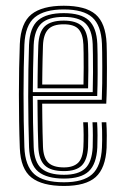

<svg xmlns="http://www.w3.org/2000/svg" viewBox="-20 -627 424 655"><path d="M198.3 7.4Q123.9 7.4 87.2 -21.5Q50.4 -50.5 47.6 -121.9Q45.9 -166.1 45.2 -212.3Q44.4 -258.4 44.5 -304.5Q44.5 -350.5 45.3 -394.2Q46.2 -438 47.6 -477Q50.9 -549 87.3 -578.2Q123.8 -607.4 197.5 -607.4Q271.9 -607.4 306.2 -577.9Q340.5 -548.3 343.7 -478.5Q344.1 -471 344.4 -448.5Q344.6 -426.1 344.8 -395.6Q344.9 -365 344.4 -332.7Q343.9 -300.5 342.5 -273.4H123.9Q124.1 -246.9 124.4 -222.7Q124.6 -198.5 125.2 -175Q125.8 -151.6 126.6 -126.9Q128 -88.9 144.6 -72.4Q161.2 -55.9 198.3 -55.9Q229.8 -55.9 246.2 -71.4Q262.6 -86.8 264.5 -126.1Q265.4 -143.7 265.3 -167.5Q265.1 -191.3 263.8 -209.8H279.7Q280.9 -188.2 281 -164.4Q281.1 -140.5 280.4 -125.5Q278.1 -81.5 258.9 -62.4Q239.7 -43.3 198.3 -43.3Q152.9 -43.3 132.7 -62.8Q112.4 -82.2 110.7 -126.2Q109.8 -153.6 109.1 -181.1Q108.5 -208.6 108.3 -235.2Q108 -261.9 107.8 -286.5H327.2Q328.4 -313.4 328.7 -343.5Q329 -373.6 328.9 -401.4Q328.8 -429.1 328.5 -449.7Q328.3 -470.2 327.8 -477.8Q325.1 -540.6 294.8 -567.7Q264.4 -594.8 197.5 -594.8Q131.5 -594.8 98.8 -568Q66 -541.3 63.2 -474.7Q61.8 -440.3 61.1 -397.2Q60.3 -354 60.3 -307Q60.3 -260 61 -213.3Q61.7 -166.6 63.2 -124.7Q65.7 -61.3 96.7 -33.2Q127.7 -5.2 198.3 -5.2Q263.7 -5.2 294.2 -32.4Q324.7 -59.6 327.8 -123.7Q328.3 -134.2 328.5 -149.5Q328.6 -164.8 328.3 -180.8Q327.9 -196.9 326.9 -209.8H342.7Q344.2 -190.4 344.3 -164.8Q344.4 -139.1 343.7 -122.9Q340.2 -53.2 306.4 -22.9Q272.5 7.4 198.3 7.4ZM198.3 -17.8Q139.6 -17.8 110.5 -41.5Q81.4 -65.3 79.1 -124.5Q77.8 -161.3 77.1 -205.5Q76.3 -249.8 76.2 -296.8Q76.2 -343.9 76.9 -389.3Q77.6 -434.8 79 -473.8Q81.5 -533.8 110.2 -558Q139 -582.2 197.5 -582.2Q256.1 -582.2 282.7 -557.8Q309.4 -533.5 312 -477.5Q312.5 -468.2 312.9 -440Q313.2 -411.7 313.1 -374.3Q313 -336.9 311.6 -299.6H92Q92 -255.4 92.7 -209.5Q93.4 -163.6 94.9 -125.6Q97 -73.5 121.8 -52.1Q146.6 -30.7 198.3 -30.7Q247.2 -30.7 270.4 -52.2Q293.6 -73.7 296.2 -124.8Q296.9 -140.3 296.8 -165.2Q296.7 -190.1 295.5 -209.8H311.3Q312.6 -189.4 312.7 -164.8Q312.7 -140.2 312 -124.3Q309.2 -67.3 282.8 -42.6Q256.3 -17.8 198.3 -17.8ZM92 -312.6H296.3Q297.2 -345.8 297.3 -379.5Q297.4 -413.1 297 -439.5Q296.7 -465.9 296.2 -476.6Q294.1 -526.1 271.1 -547.7Q248.2 -569.3 197.5 -569.3Q145.1 -569.3 121.2 -547.2Q97.2 -525 94.9 -473.1Q93.5 -436.4 92.9 -394.4Q92.2 -352.3 92 -312.6ZM108.1 -325.7Q108.1 -344.4 108.4 -369.3Q108.6 -394.3 109.2 -421.1Q109.8 -447.9 110.7 -472.2Q112.5 -517.8 132.9 -537.3Q153.3 -556.7 197.5 -556.7Q239.9 -556.7 259.2 -538Q278.5 -519.3 280.3 -476.1Q280.8 -465.6 281.2 -441.5Q281.5 -417.3 281.4 -386.8Q281.3 -356.2 280.5 -325.7ZM124 -338.7H264.8Q265.5 -368.8 265.5 -396.8Q265.4 -424.8 265.2 -445.8Q265 -466.7 264.5 -475Q263 -510.3 248.3 -527.2Q233.5 -544.1 197.5 -544.1Q160.3 -544.1 144.2 -526.7Q128 -509.4 126.6 -471.6Q125.9 -448.3 125.3 -426.2Q124.7 -404.1 124.5 -382.5Q124.2 -360.9 124 -338.7Z"/></svg>

Font: Big Shoulders Inline Text Thin
Style: Regular
Weight: 100
Designer: Patric King
Foundry: XO Type Co
Version: Version 2.002